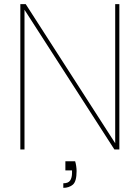

<svg xmlns="http://www.w3.org/2000/svg" viewBox="-20 -720 672 925"><path d="M78 0V-700H104L535 -30V-700H555V0H531L98 -673V0ZM285 185V163Q309 163 318 149.5Q327 136 327 113V101H295V57H342Q345 66 347 79.5Q349 93 349 104Q349 155 330.5 170Q312 185 285 185Z"/></svg>

Font: DM Sans 9pt Thin
Style: Regular
Weight: 250
Version: Version 4.004;gftools[0.9.30]